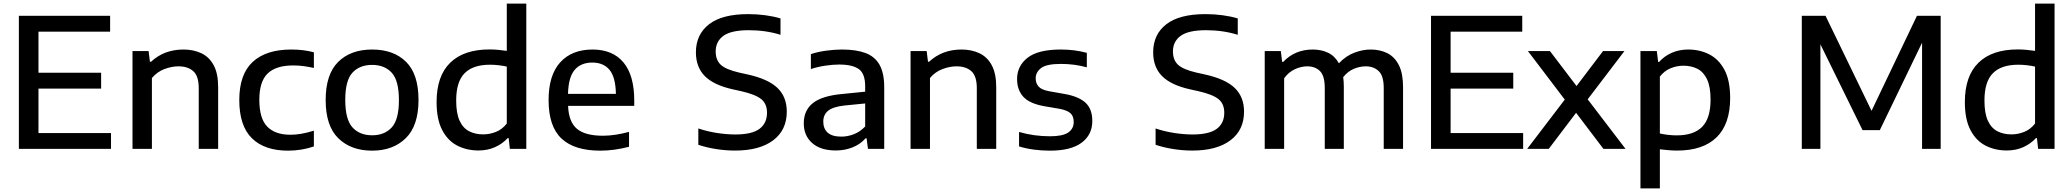

<svg xmlns="http://www.w3.org/2000/svg" viewBox="-20 -828 11525 1068"><path d="M85 0V-740H592.5V-652H194V-423.5H542.5V-335H194V-88H597.5V0Z M717 0V-544H806.5L814 -484.5H820Q893 -552.5 1000.5 -552.5Q1057 -552.5 1100.8 -531.5Q1144.5 -510.5 1169 -464.5Q1193.5 -418.5 1193.5 -342.5V0H1085.5V-337.5Q1085.5 -405 1055.2 -432Q1025 -459 972.5 -459Q935.5 -459 895 -444Q854.5 -429 825 -394V0Z M1582 10Q1451.5 10 1381.2 -59Q1311 -128 1311 -271.5Q1311 -414.5 1385.5 -483.5Q1460 -552.5 1600 -552.5Q1669.5 -552.5 1726 -537V-450Q1696.5 -456.5 1668.8 -460.2Q1641 -464 1611.5 -464Q1515 -464 1468.8 -419.2Q1422.5 -374.5 1422.5 -273Q1422.5 -169 1466.5 -123.8Q1510.5 -78.5 1595.5 -78.5Q1624.5 -78.5 1655.5 -83.8Q1686.5 -89 1726 -101V-13.5Q1658.5 10 1582 10Z M2050 10Q1932.5 10 1862 -58.8Q1791.5 -127.5 1791.5 -271.5Q1791.5 -414.5 1861 -483.5Q1930.5 -552.5 2050 -552.5Q2169.5 -552.5 2238.8 -484Q2308 -415.5 2308 -272Q2308 -129 2237.2 -59.5Q2166.5 10 2050 10ZM2050 -75.5Q2119 -75.5 2159 -119.2Q2199 -163 2199 -271Q2199 -380 2159 -423.5Q2119 -467 2050 -467Q1980.5 -467 1940.5 -423.8Q1900.5 -380.5 1900.5 -272.5Q1900.5 -163.5 1940.5 -119.5Q1980.5 -75.5 2050 -75.5Z M2641.5 9Q2576 9 2523.2 -18.2Q2470.5 -45.5 2439.5 -105Q2408.5 -164.5 2408.5 -260.5Q2408.5 -405 2484.2 -479Q2560 -553 2703 -553Q2728.5 -553 2753.5 -550.5Q2778.5 -548 2799 -545V-808H2907.5V0H2816L2809.5 -59.5H2803.5Q2775.5 -28.5 2734.2 -9.8Q2693 9 2641.5 9ZM2668 -80.5Q2704 -80.5 2739 -94.5Q2774 -108.5 2799 -141V-457.5Q2780 -462 2755.2 -465Q2730.5 -468 2705.5 -468Q2611 -468 2564.2 -420.5Q2517.5 -373 2517.5 -269Q2517.5 -198.5 2536.2 -157.2Q2555 -116 2589 -98.2Q2623 -80.5 2668 -80.5Z M3318.5 10Q3175.5 10 3103.5 -57.2Q3031.5 -124.5 3031.5 -271.5Q3031.5 -410 3096.2 -481.2Q3161 -552.5 3276 -552.5Q3388 -552.5 3448 -480.8Q3508 -409 3508 -268.5V-239H3140Q3143.5 -149.5 3189.5 -111.2Q3235.5 -73 3333.5 -73Q3367 -73 3403.8 -78.5Q3440.5 -84 3479 -94.5V-11.5Q3435.5 -0.5 3396.2 4.8Q3357 10 3318.5 10ZM3274.5 -480Q3212 -480 3177 -439.8Q3142 -399.5 3139.5 -306H3406Q3404 -399 3370.5 -439.5Q3337 -480 3274.5 -480Z M4069 9.5Q4016.5 9.5 3964 1.2Q3911.5 -7 3864.5 -22.5V-113.5Q3914.5 -96.5 3969 -88.2Q4023.5 -80 4070 -80Q4162.5 -80 4204.5 -111.2Q4246.5 -142.5 4246.5 -201Q4246.5 -250.5 4214.5 -276.5Q4182.5 -302.5 4104 -320.5L4056.5 -331Q3950.5 -354.5 3900.8 -404.5Q3851 -454.5 3851 -537Q3851 -636 3923.8 -692.8Q3996.5 -749.5 4142 -749.5Q4191 -749.5 4237.2 -743.2Q4283.5 -737 4321.5 -725.5V-634.5Q4239.5 -660 4145 -660Q4047.5 -660 4004.2 -628.8Q3961 -597.5 3961 -542Q3961 -494 3989.2 -467.8Q4017.5 -441.5 4090.5 -424.5L4138 -414Q4253.5 -388.5 4305 -338.5Q4356.5 -288.5 4356.5 -207Q4356.5 -104.5 4280.8 -47.5Q4205 9.5 4069 9.5Z M4630 9Q4544.5 9 4497.8 -32.2Q4451 -73.5 4451 -142Q4451 -214.5 4502.2 -255Q4553.5 -295.5 4668 -305.5L4792.5 -318V-348Q4792.5 -418.5 4757 -443.8Q4721.5 -469 4647.5 -469Q4614 -469 4572.5 -463Q4531 -457 4490.5 -444V-527Q4529.5 -540 4576 -546.2Q4622.5 -552.5 4663.5 -552.5Q4742.5 -552.5 4794.5 -533Q4846.5 -513.5 4872.5 -467.5Q4898.5 -421.5 4898.5 -341.5V0H4808L4800.5 -58.5H4794.5Q4766.5 -26 4723 -8.5Q4679.5 9 4630 9ZM4559.5 -151.5Q4559.5 -112 4584.2 -90Q4609 -68 4660 -68Q4695 -68 4729.8 -81.5Q4764.5 -95 4792.5 -124.5V-252.5L4676.5 -241Q4613.5 -234 4586.5 -212Q4559.5 -190 4559.5 -151.5Z M5045 0V-544H5134.5L5142 -484.5H5148Q5221 -552.5 5328.5 -552.5Q5385 -552.5 5428.8 -531.5Q5472.5 -510.5 5497 -464.5Q5521.5 -418.5 5521.5 -342.5V0H5413.5V-337.5Q5413.5 -405 5383.2 -432Q5353 -459 5300.5 -459Q5263.5 -459 5223 -444Q5182.5 -429 5153 -394V0Z M5821 10Q5725 10 5648.5 -13.5V-94Q5692 -81.5 5734.5 -75.8Q5777 -70 5820.5 -70Q5892 -70 5922.2 -91Q5952.5 -112 5952.5 -149.5Q5952.5 -180.5 5935.5 -197.2Q5918.5 -214 5875 -222.5L5787.5 -237.5Q5706.5 -252 5672 -290Q5637.5 -328 5637.5 -388.5Q5637.5 -461 5696 -506.8Q5754.5 -552.5 5880.5 -552.5Q5959 -552.5 6025.5 -534V-453.5Q5956.5 -472.5 5882 -472.5Q5800.5 -472.5 5770.8 -449.2Q5741 -426 5741 -392.5Q5741 -365.5 5756.8 -347Q5772.5 -328.5 5816 -320.5L5903.5 -305Q5981.5 -291 6018.8 -256Q6056 -221 6056 -155Q6056 -78.5 5996.5 -34.2Q5937 10 5821 10Z M6612.5 9.5Q6560 9.5 6507.5 1.2Q6455 -7 6408 -22.5V-113.5Q6458 -96.5 6512.5 -88.2Q6567 -80 6613.5 -80Q6706 -80 6748 -111.2Q6790 -142.5 6790 -201Q6790 -250.5 6758 -276.5Q6726 -302.5 6647.5 -320.5L6600 -331Q6494 -354.5 6444.2 -404.5Q6394.5 -454.5 6394.5 -537Q6394.5 -636 6467.2 -692.8Q6540 -749.5 6685.5 -749.5Q6734.5 -749.5 6780.8 -743.2Q6827 -737 6865 -725.5V-634.5Q6783 -660 6688.5 -660Q6591 -660 6547.8 -628.8Q6504.5 -597.5 6504.5 -542Q6504.5 -494 6532.8 -467.8Q6561 -441.5 6634 -424.5L6681.5 -414Q6797 -388.5 6848.5 -338.5Q6900 -288.5 6900 -207Q6900 -104.5 6824.2 -47.5Q6748.5 9.5 6612.5 9.5Z M7015 0V-544H7104.5L7112 -484H7118Q7183 -552.5 7282.5 -552.5Q7330 -552.5 7367.5 -534.5Q7405 -516.5 7427.5 -476Q7468 -518 7514.2 -535.2Q7560.5 -552.5 7604 -552.5Q7657 -552.5 7697.8 -531.8Q7738.5 -511 7761.5 -465Q7784.5 -419 7784.5 -343.5V0H7677V-338.5Q7677 -406 7649 -432.5Q7621 -459 7576.5 -459Q7544.5 -459 7511 -445.2Q7477.5 -431.5 7451.5 -399Q7455 -374.5 7455 -346V0H7349V-338.5Q7349 -406 7322.5 -432.5Q7296 -459 7251.5 -459Q7217.5 -459 7182.8 -443Q7148 -427 7123 -392.5V0Z M7940 0V-740H8447.5V-652H8049V-423.5H8397.5V-335H8049V-88H8452.5V0Z M8475 0 8684 -274 8479 -544H8601.5L8749.5 -349.5L8897 -544H9016L8811.5 -275.5L9022 0H8899L8747 -200.5L8595 0Z M9105 220V-544H9196L9203.5 -483.5H9209Q9236.5 -515 9278 -533.8Q9319.5 -552.5 9371 -552.5Q9435 -552.5 9488 -525.5Q9541 -498.5 9572.5 -439.2Q9604 -380 9604 -282.5Q9604 -138 9528.5 -64.2Q9453 9.5 9309.5 9.5Q9283.5 9.5 9258.8 7.2Q9234 5 9213 2.5V220ZM9307 -75Q9401.5 -75 9448.2 -122.5Q9495 -170 9495 -274Q9495 -345.5 9475.5 -386.8Q9456 -428 9422 -445.2Q9388 -462.5 9344 -462.5Q9308 -462.5 9273.2 -448.5Q9238.5 -434.5 9213 -402V-85.5Q9232 -81 9257 -78Q9282 -75 9307 -75Z M10002.5 0V-740H10134.5L10390.5 -211.5L10643 -740H10775V0H10671.5V-590.5L10436.5 -104H10340.5L10106 -581.5V0Z M11142.5 9Q11077 9 11024.2 -18.2Q10971.5 -45.5 10940.5 -105Q10909.5 -164.5 10909.5 -260.5Q10909.5 -405 10985.2 -479Q11061 -553 11204 -553Q11229.5 -553 11254.5 -550.5Q11279.5 -548 11300 -545V-808H11408.5V0H11317L11310.5 -59.5H11304.5Q11276.5 -28.5 11235.2 -9.8Q11194 9 11142.5 9ZM11169 -80.5Q11205 -80.5 11240 -94.5Q11275 -108.5 11300 -141V-457.5Q11281 -462 11256.2 -465Q11231.5 -468 11206.5 -468Q11112 -468 11065.2 -420.5Q11018.5 -373 11018.5 -269Q11018.5 -198.5 11037.2 -157.2Q11056 -116 11090 -98.2Q11124 -80.5 11169 -80.5Z"/></svg>

Font: Encode Sans SmExp Md
Style: Regular
Weight: 500
Width: 6
Designer: Multiple Designers
Foundry: Impallari Type
Version: Version 3.002; ttfautohint (v1.8.3) -l 8 -r 50 -G 200 -x 14 